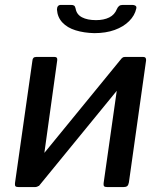

<svg xmlns="http://www.w3.org/2000/svg" viewBox="-20 -762 656 782"><path d="M213 -516 144 -19Q141 0 121 0H57Q46 0 43 -3.5Q40 -7 41 -16L112 -515Q113 -530 127 -530H203Q215 -530 213 -516ZM575 -516 505 -19Q503 -8 498 -4Q493 0 482 0H418Q407 0 404 -3.5Q401 -7 402 -16L473 -515Q475 -530 488 -530H564Q576 -530 575 -516ZM476 -525 529 -482 138 -4 86 -48ZM364 -627Q322 -628 288 -638.5Q254 -649 234 -670.5Q214 -692 212 -723Q212 -732 216 -737Q220 -742 228 -742H269Q278 -742 282 -739Q286 -736 288 -727Q292 -703 314 -691.5Q336 -680 371 -680Q403 -680 425 -691Q447 -702 456 -725Q460 -734 465.5 -738Q471 -742 480 -742H519Q527 -742 532 -738.5Q537 -735 535 -727Q529 -699 506 -676Q483 -653 447 -640Q411 -627 364 -627Z"/></svg>

Font: Libre Franklin Medium
Style: Italic
Weight: 500
Italic angle: -8°
Designer: Pablo Impallari, Rodrigo Fuenzalida, Nhung Nguyen
Foundry: Impallari Type
Version: Version 3.000